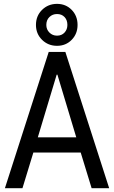

<svg xmlns="http://www.w3.org/2000/svg" viewBox="-20 -994 602 1014"><path d="M5.9 0 237.3 -719.7H325.2L556.6 0H463.9L406.2 -188.5H156.2L98.6 0ZM279.3 -599.6 179.7 -268.6H382.8L283.2 -599.6ZM281.2 -752Q234.4 -752 202.1 -783.7Q169.9 -815.4 169.9 -862.3Q169.9 -910.2 202.1 -941.9Q234.4 -973.6 281.2 -973.6Q327.6 -973.6 358.6 -941.9Q389.6 -910.2 389.6 -862.3Q389.6 -815.4 358.6 -783.7Q327.6 -752 281.2 -752ZM281.2 -805.7Q305.7 -805.7 320.8 -822Q335.9 -838.4 335.9 -862.3Q335.9 -888.2 320.8 -904.1Q305.7 -919.9 281.2 -919.9Q257.3 -919.9 241 -904.1Q224.6 -888.2 224.6 -862.3Q224.6 -838.4 241 -822Q257.3 -805.7 281.2 -805.7Z"/></svg>

Font: Reddit Mono
Style: Regular
Weight: 400
Monospace: yes
Designer: Stephen Hutchings
Foundry: Reddit
Version: Version 1.014; ttfautohint (v1.8.4.7-5d5b)